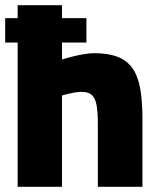

<svg xmlns="http://www.w3.org/2000/svg" viewBox="-24 -720 608 740"><path d="M-4 -556V-650H309V-556ZM44 0V-700H215V-491Q231 -496 253 -501.5Q275 -507 298 -511Q321 -515 339 -515Q392 -515 428 -501.5Q464 -488 485.5 -458.5Q507 -429 516 -380.5Q525 -332 525 -262V0H353V-247Q353 -290 348 -316Q343 -342 330 -354Q317 -366 291 -366Q278 -366 264 -363.5Q250 -361 237 -358Q224 -355 215 -352V0Z"/></svg>

Font: Cairo Play Black
Style: Regular
Weight: 900
Version: Version 3.119